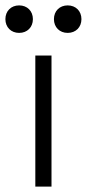

<svg xmlns="http://www.w3.org/2000/svg" viewBox="-43 -692 322 712"><path d="M88 0H148V-486H88ZM-23 -621C-23 -591 -2 -570 28 -570C58 -570 79 -591 79 -621C79 -651 58 -672 28 -672C-2 -672 -23 -651 -23 -621ZM157 -621C157 -591 178 -570 208 -570C238 -570 259 -591 259 -621C259 -651 238 -672 208 -672C178 -672 157 -651 157 -621Z"/></svg>

Font: Meta Space Light
Style: Regular
Weight: 300
Designer: Meta Pool / Florian Karsten
Foundry: Meta Pool / Florian Karsten
Version: Version 2.000;Glyphs 3.1.1 (3137)